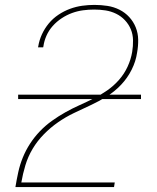

<svg xmlns="http://www.w3.org/2000/svg" viewBox="-20 -763 640 783"><path d="M43 0V-1Q48 -31 54.5 -61Q61 -91 73 -120.5Q85 -150 102.5 -177Q120 -204 142.5 -227.5Q165 -251 191.5 -270Q218 -289 246.5 -305Q275 -321 304 -334Q333 -347 362 -361.5Q391 -376 417.5 -394.5Q444 -413 465.5 -437.5Q487 -462 500.5 -491.5Q514 -521 519 -551Q523 -575 522.5 -599Q522 -623 513.5 -643.5Q505 -664 489.5 -680.5Q474 -697 453.5 -707Q433 -717 410.5 -720.5Q388 -724 364 -724Q341 -724 318.5 -721Q296 -718 274 -710Q252 -702 231.5 -688.5Q211 -675 195 -657Q179 -639 169.5 -617.5Q160 -596 157 -574L156 -570H135L136 -574Q140 -599 151 -623Q162 -647 179 -667.5Q196 -688 218.5 -703Q241 -718 265.5 -727Q290 -736 315 -739.5Q340 -743 365 -743Q392 -743 418 -739Q444 -735 467 -723.5Q490 -712 507 -693.5Q524 -675 533.5 -651.5Q543 -628 543.5 -601.5Q544 -575 539 -548Q534 -513 517 -479Q500 -445 474 -417.5Q448 -390 416 -370Q384 -350 349.5 -334Q315 -318 281.5 -302Q248 -286 217 -264.5Q186 -243 159 -215.5Q132 -188 113 -156Q94 -124 83.5 -89Q73 -54 67 -19H448L445 0ZM555 -359H54V-377H555Z"/></svg>

Font: Iosevka Aile Thin
Style: Italic
Weight: 100
Italic angle: -9°
Designer: Belleve Invis
Foundry: Belleve Invis
Version: Version 31.1.0; ttfautohint (v1.8.4)